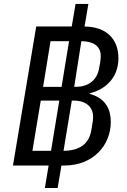

<svg xmlns="http://www.w3.org/2000/svg" viewBox="-20 -831 640 964"><path d="M288.4 0H303.3C447.8 0 536.2 -101.6 536.2 -218.8C536.2 -301.1 492.9 -342.7 430.4 -359.7V-362.6C515.6 -383.5 574.6 -445.7 574.6 -539.1C574.6 -633.2 515.6 -697.1 404.5 -697.8L423.7 -811.1H359.4L340.2 -698.2H161.9L45.1 0H224.1L205.3 112.9H269.5ZM142.8 -73.9 184.7 -326H277.7L236.2 -73.9ZM196.4 -394.9 233.7 -624.3H326.7L289.1 -394.9ZM299 -73.9 340.6 -326H350.1C413.4 -326 447.4 -292.6 447.4 -244.3C447.4 -231.9 445.7 -219.8 443.5 -207.7L438.6 -177.6C426.8 -107.6 378.6 -74.2 299 -73.9ZM352.6 -395.2 388.5 -624.3C447.4 -623.6 485.8 -600.9 485.8 -549.7C485.8 -539.4 484.7 -529.5 483 -517.8L477.6 -487.9C468 -432.2 427.9 -395.6 362.6 -395.2Z"/></svg>

Font: Margiela Mono Italic Text It
Style: Regular
Weight: 400
Designer: Mike Abbink, Paul van der Laan, Pieter van Rosmalen
Foundry: Bold Monday
Version: Version 2.003 2021